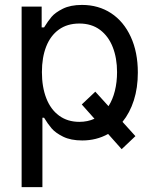

<svg xmlns="http://www.w3.org/2000/svg" viewBox="-20 -557 619 776"><path d="M418.5 -127.9Q435.5 -154.3 444.3 -189.7Q453.1 -225.1 453.1 -265.6Q453.1 -321.8 435.8 -366.2Q418.5 -410.6 384.3 -436.3Q350.1 -461.9 300.8 -461.9Q252 -461.9 218 -437.5Q184.1 -413.1 166.7 -368.9Q149.4 -324.7 149.4 -265.6Q149.4 -205.6 167 -160.2Q184.6 -114.7 218.8 -89.6Q252.9 -64.5 300.8 -64.5Q334 -64.5 361.8 -77.1L310.5 -134.8L365.2 -186.5ZM67.4 -530.3H148.4V-446.3H158.2Q173.8 -471.7 188.5 -489Q203.1 -506.3 233.9 -521.7Q264.6 -537.1 311.5 -537.1Q377.9 -537.1 429 -503.7Q480 -470.2 508.5 -408.2Q537.1 -346.2 537.1 -263.7Q537.1 -202.1 521 -151.6Q504.9 -101.1 475.1 -64.5L527.3 -6.8L471.7 45.9L417 -15.6Q369.6 10.7 312.5 10.7Q266.1 10.7 235.1 -4.6Q204.1 -20 188.5 -38.3Q172.9 -56.6 158.2 -81.1H151.4V199.2H67.4Z"/></svg>

Font: Pretendard JP
Style: Regular
Weight: 400
Designer: Base glyphs from Inter by Rasmus Andersson; Hangeul glyphs from Noto Sans CJK(Source Han Sans) by Jang Soo-young and Kan
Foundry: Kil Hyung-jin
Version: Version 1.309